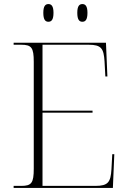

<svg xmlns="http://www.w3.org/2000/svg" viewBox="-20 -924 633 944"><path d="M385 -817C400 -817 410 -827 410 -861C410 -894 400 -904 385 -904C370 -904 360 -894 360 -861C360 -827 370 -817 385 -817ZM218 -817C233 -817 243 -827 243 -861C243 -894 233 -904 218 -904C203 -904 193 -894 193 -861C193 -827 203 -817 218 -817ZM47 0H535L542 -166H532L528 -92C524 -28 512 -10 448 -10H189V-370H435V-380H189V-704H416C478 -704 490 -686 494 -622L498 -548H508L501 -714H47V-704H84C135 -704 146 -690 146 -620V-95C146 -24 135 -10 84 -10H47Z"/></svg>

Font: Noto Serif Display ExtraLight
Style: Regular
Weight: 200
Designer: Monotype Design Team
Foundry: Monotype Imaging Inc.
Version: Version 2.009